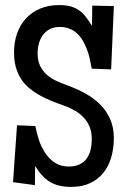

<svg xmlns="http://www.w3.org/2000/svg" viewBox="-20 -729 505 755"><path d="M427.7 -185.5Q427.7 -146 417.7 -111.1Q407.7 -76.2 387.2 -50.3Q366.7 -24.4 335.2 -9.3Q303.7 5.9 260.7 5.9Q234.9 5.9 214.4 1.2Q193.8 -3.4 177 -13.4Q160.2 -23.4 145.8 -39.1Q131.3 -54.7 118.2 -76.2L117.2 -1L31.2 -12.7L46.9 -236.3L119.1 -233.4Q123.5 -207.5 132.8 -179.4Q142.1 -151.4 157.5 -127.9Q172.9 -104.5 195.6 -89.4Q218.3 -74.2 250 -74.2Q275.4 -74.2 292.7 -82.5Q310.1 -90.8 320.8 -105.5Q331.5 -120.1 336.2 -140.1Q340.8 -160.2 340.8 -183.6Q340.8 -210 332.3 -230.7Q323.7 -251.5 308.6 -267.3Q293.5 -283.2 273.2 -294.7Q252.9 -306.2 229.5 -314.5Q202.6 -323.7 178 -334Q153.3 -344.2 131.8 -356.7Q110.4 -369.1 92.5 -384.5Q74.7 -399.9 62 -419.9Q49.3 -439.9 42.2 -465.3Q35.2 -490.7 35.2 -523.4Q35.2 -564 47.4 -598.1Q59.6 -632.3 82.5 -657Q105.5 -681.6 138.2 -695.3Q170.9 -709 211.9 -709Q237.8 -709 256.6 -704.1Q275.4 -699.2 290 -689Q304.7 -678.7 316.9 -663.3Q329.1 -647.9 341.8 -627L342.8 -707L427.7 -705.1L417 -456.1L340.8 -459Q337.4 -477.1 333.3 -496.3Q329.1 -515.6 322.3 -533.7Q315.4 -551.8 306.2 -568.1Q296.9 -584.5 283.9 -596.7Q271 -608.9 253.9 -616Q236.8 -623 214.8 -623Q192.4 -623 176 -614.5Q159.7 -606 148.9 -591.6Q138.2 -577.1 133.1 -558.3Q127.9 -539.6 127.9 -519.5Q127.9 -491.2 137.2 -471.2Q146.5 -451.2 162.4 -436.8Q178.2 -422.4 199.2 -412.1Q220.2 -401.9 244.1 -393.6Q280.8 -380.4 314 -362.3Q347.2 -344.2 372.6 -319.3Q397.9 -294.4 412.8 -261.5Q427.7 -228.5 427.7 -185.5Z"/></svg>

Font: Maiden Orange
Style: Regular
Weight: 400
Designer: Astigmatic (AOETI)
Foundry: Astigmatic (AOETI)
Version: Version 1.001